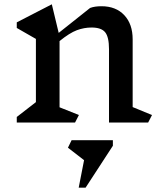

<svg xmlns="http://www.w3.org/2000/svg" viewBox="-20 -569 754 893"><path d="M669 1H487V-340Q487 -397 469 -419Q451 -441 406 -441Q371 -441 337.5 -428.5Q304 -416 257 -378V-70L347 -34L329 1H58V-25L147 -94V-388L58 -439V-465L221 -549L253 -416L399 -532Q420 -540 452 -540Q519 -540 558 -498.5Q597 -457 597 -386V-71L687 -34ZM505 109 378 304H346L371 176L296 118L313 83H505Z"/></svg>

Font: Inknut Antiqua Light
Style: Regular
Weight: 300
Designer: Claus Eggers Sørensen
Foundry: Claus Eggers Sørensen
Version: Version 1.003; ttfautohint (v1.8.2) -l 8 -r 50 -G 200 -x 14 